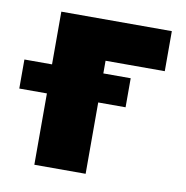

<svg xmlns="http://www.w3.org/2000/svg" viewBox="-111 -593 633 655"><g transform="rotate(10 205.0 -265.0)"><path d="M432.6 -391.6H227.5V-347.7H322.3V-247.1H227.5V0H49.8V-247.1H-45.9V-347.7H49.8V-530.3H432.6Z"/></g></svg>

Font: Pretendard Std Black
Style: Regular
Weight: 900
Designer: Base glyphs from Inter by Rasmus Andersson; Hangeul glyphs from Noto Sans CJK(Source Han Sans) by Jang Soo-young and Kan
Foundry: Kil Hyung-jin
Version: Version 1.309